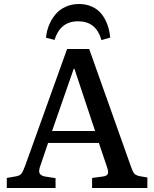

<svg xmlns="http://www.w3.org/2000/svg" viewBox="-20 -947 776 967"><path d="M377 -926.8Q414.6 -926.8 443.8 -913.3Q473.1 -899.9 491.7 -876.2Q510.3 -852.5 521 -822.8Q531.7 -793 535.2 -757.8L491.2 -745.1Q476.6 -793.9 447.5 -816.9Q418.5 -839.8 373 -839.8Q327.1 -839.8 297.4 -815.2Q267.6 -790.5 254.9 -746.1L211.9 -756.8Q214.4 -789.1 226.3 -818.8Q238.3 -848.6 258.1 -873Q277.8 -897.5 308.8 -912.1Q339.8 -926.8 377 -926.8ZM14.2 0V-50.8L62 -59.1Q80.1 -62.5 87.9 -72.5Q95.7 -82.5 106.9 -112.8L317.9 -700.2H429.2L638.2 -111.8Q647.9 -83.5 655 -74.2Q662.1 -64.9 681.2 -60.1L722.2 -53.2V0H443.8V-50.8L499 -58.1Q519 -61 523.2 -71.8Q527.3 -82.5 518.1 -107.9L478 -227.1H222.2L183.1 -111.8Q173.8 -86.9 179.2 -74.7Q184.6 -62.5 206.1 -58.1L259.8 -49.8V0ZM242.2 -287.1H459L355 -600.1H351.1Z"/></svg>

Font: Literata Book Medium
Style: Regular
Weight: 500
Designer: Latin by Veronika Burian and Jose Scaglione. Greek by Irene Vlachou. Cyrillic by Vera Evstafieva
Foundry: TypeTogether
Version: Version 2.003;PS 002.003;hotconv 1.0.88;makeotf.lib2.5.64775